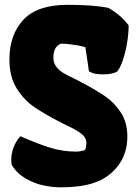

<svg xmlns="http://www.w3.org/2000/svg" viewBox="-20 -777 582 806"><path d="M65.4 -205.1Q136.7 -173.8 189.7 -157.2Q242.7 -140.6 298.8 -140.6Q309.1 -140.6 320.1 -142.6Q331.1 -144.5 337.4 -147.9Q339.8 -153.3 341.3 -161.9Q342.8 -170.4 342.8 -175.8Q342.8 -199.7 319.8 -216.8Q296.9 -233.9 259.3 -251L242.2 -259.3Q168.9 -296.9 124.8 -326.9Q80.6 -356.9 50 -406Q19.5 -455.1 19.5 -526.4Q19.5 -630.9 77.9 -693.8Q136.2 -756.8 263.7 -756.8Q372.6 -756.8 436 -743.7Q462.4 -728 482.2 -711.2Q502 -694.3 520 -670.4Q520 -636.2 513.4 -596.4Q506.8 -556.6 495.4 -523.4Q483.9 -490.2 470.7 -475.6Q459.5 -470.2 445.8 -467.5Q432.1 -464.8 412.1 -464.8Q391.1 -464.8 377.9 -467.8Q364.7 -470.7 353.5 -477.5L338.4 -579.1Q310.1 -586.9 278.3 -590.6Q246.6 -594.2 235.4 -593.8Q217.3 -585.4 210.7 -570.6Q204.1 -555.7 204.1 -535.2Q204.1 -513.2 216.1 -497.3Q228 -481.4 245.1 -471.2Q262.2 -460.9 289.1 -448.2L310.5 -437.5Q380.4 -400.9 420.4 -373.5Q460.4 -346.2 487.5 -304.4Q514.6 -262.7 514.6 -203.6Q514.6 -134.8 478.5 -85.2Q442.4 -35.6 385.7 -13.7Q355 -1.5 317.9 3.9Q280.8 9.3 231.9 9.3Q198.7 9.3 160.6 1Q122.6 -7.3 86.7 -28.3Q50.8 -49.3 29.3 -84.5Q27.3 -93.8 27.3 -106.9Q27.3 -131.8 36.6 -157.2Q45.9 -182.6 65.4 -205.1Z"/></svg>

Font: Kavoon
Style: Regular
Weight: 400
Designer: Viktoriya Grabowska
Foundry: Viktoriya Grabowska
Version: Version 1.004; ttfautohint (v1.4.1)